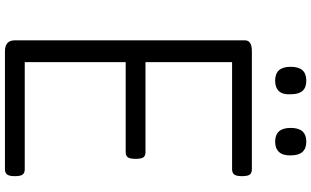

<svg xmlns="http://www.w3.org/2000/svg" viewBox="-261 -997 1258 776"><g transform="rotate(90 368.0 -609.0)"><path d="M187 0Q165 0 154 -10Q143 -20 143 -40V-970Q143 -984 154 -991Q165 -998 187 -998H664Q679 -998 685.5 -989.5Q692 -981 692 -958Q692 -936 685.5 -927Q679 -918 664 -918H231V-568H595Q610 -568 616 -559.5Q622 -551 622 -528Q622 -506 616 -497Q610 -488 595 -488H231V-80H664Q679 -80 685.5 -71.5Q692 -63 692 -40Q692 -18 685.5 -9Q679 0 664 0ZM306 -1092Q278 -1092 264 -1107.5Q250 -1123 250 -1155Q250 -1187 264 -1202.5Q278 -1218 306 -1218Q334 -1218 347.5 -1202.5Q361 -1187 361 -1155Q363 -1123 348.5 -1107.5Q334 -1092 306 -1092ZM553 -1092Q525 -1092 511 -1107.5Q497 -1123 497 -1155Q497 -1187 511 -1202.5Q525 -1218 553 -1218Q580 -1218 594 -1202.5Q608 -1187 608 -1155Q609 -1124 594.5 -1108Q580 -1092 553 -1092Z"/></g></svg>

Font: Playwrite ES
Style: Regular
Weight: 400
Designer: Veronika Burian, José Scaglione
Foundry: TypeTogether
Version: Version 1.002